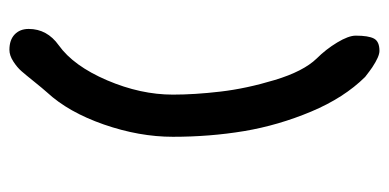

<svg xmlns="http://www.w3.org/2000/svg" viewBox="-234 -529 846 418"><g transform="rotate(90 189.0 -320.0)"><path d="M43 40.5Q43 0.5 78.6 -24.9Q123.5 -57.1 154.8 -130.1Q186 -203.1 186 -273.4Q186 -320.8 179.4 -377Q172.9 -433.1 154.1 -495.4Q135.3 -557.6 107.4 -586.4Q87.4 -606.4 72.5 -631.1Q57.6 -655.8 57.6 -671.4Q57.6 -699.2 64 -711.2Q70.3 -723.1 90.8 -723.1Q103 -723.1 126.5 -707.5Q133.8 -702.6 147.5 -691.9Q192.9 -646 222.9 -574.5Q252.9 -502.9 265.4 -428.5Q277.8 -354 277.8 -273.4Q277.8 -200.2 251 -123Q224.1 -45.9 181.2 0.5Q172.9 9.8 158 28.3Q143.1 46.9 134.8 56.4Q126.5 65.9 113.5 74.2Q100.6 82.5 88.4 82.5Q66.9 82.5 54.9 71Q43 59.6 43 40.5Z"/></g></svg>

Font: Short Stack
Style: Regular
Weight: 400
Designer: James Grieshaber
Foundry: James Grieshaber
Version: Version 1.002